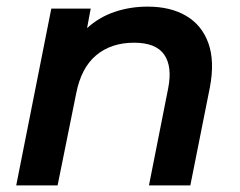

<svg xmlns="http://www.w3.org/2000/svg" viewBox="-20 -560 725 580"><path d="M426 -540Q495 -540 542.5 -512Q590 -484 609.5 -429.5Q629 -375 614 -296L555 0H430L488 -293Q501 -359 476 -395Q451 -431 385 -431Q316 -431 270.5 -393Q225 -355 210 -277L154 0H29L135 -534H254L243 -475Q279 -508 326 -524Q373 -540 426 -540Z"/></svg>

Font: Montserrat SemiBold
Style: Italic
Weight: 600
Italic angle: -11.3°
Designer: Julieta Ulanovsky
Foundry: Julieta Ulanovsky
Version: Version 9.000; ttfautohint (v1.8.4.7-5d5b)